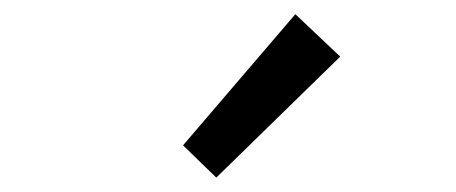

<svg xmlns="http://www.w3.org/2000/svg" viewBox="-20 -892 646 272"><path d="M286.4 -640.4 239.3 -686.1 398.4 -871.9 462 -811.8Z"/></svg>

Font: Noto Sans SC Thin
Style: Regular
Weight: 100
Designer: Ryoko NISHIZUKA 西塚涼子 (kana, bopomofo & ideographs); Paul D. Hunt (Latin, Greek & Cyrillic); Sandoll Communications 산돌커뮤니
Foundry: Adobe
Version: Version 2.004-H2;hotconv 1.0.118;makeotfexe 2.5.65603